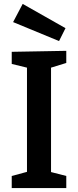

<svg xmlns="http://www.w3.org/2000/svg" viewBox="-20 -962 399 982"><path d="M319 -702V-640L241 -616V-82L319 -62V0H40V-62L118 -83V-616L40 -635V-697ZM315 -818 282 -752 47 -849 96 -942Z"/></svg>

Font: Bitter Pro SemiBold
Style: Regular
Weight: 600
Designer: Sol Matas, and Bitter project Authors
Foundry: Sol Matas
Version: Version 1.010